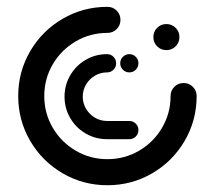

<svg xmlns="http://www.w3.org/2000/svg" viewBox="-20 -540 629 562"><path d="M331.9 -354.8Q331.9 -365.9 339.8 -373.7Q347.8 -381.5 358.5 -381.5Q369.6 -381.5 377.4 -373.7Q385.2 -365.9 385.2 -354.8Q385.2 -343.7 377.4 -335.9Q369.6 -328.1 358.5 -328.1Q347.8 -328.1 339.8 -335.9Q331.9 -343.7 331.9 -354.8ZM385.2 -159.3Q385.2 -148.1 377.4 -140.4Q369.6 -132.6 358.5 -132.6H293.3Q259.3 -132.6 230.7 -149.3Q202.2 -165.9 185.6 -194.4Q168.9 -223 168.9 -257Q168.9 -291.1 185.6 -319.6Q202.2 -348.1 230.7 -364.8Q259.3 -381.5 293.3 -381.5Q304.4 -381.5 312.2 -373.7Q320 -365.9 320 -354.8Q320 -343.7 312.2 -335.9Q304.4 -328.1 293.3 -328.1Q274.1 -328.1 257.8 -318.5Q241.5 -308.9 231.9 -292.6Q222.2 -276.3 222.2 -257Q222.2 -237.8 231.9 -221.5Q241.5 -205.2 257.8 -195.6Q274.1 -185.9 293.3 -185.9H358.5Q369.6 -185.9 377.4 -178.1Q385.2 -170.4 385.2 -159.3ZM467 -469.6Q483 -469.6 494.1 -458.5Q505.2 -447.4 505.2 -431.5Q505.2 -415.6 494.1 -404.4Q483 -393.3 467 -393.3Q451.1 -393.3 440 -404.4Q428.9 -415.6 428.9 -431.5Q428.9 -447.4 440 -458.5Q451.1 -469.6 467 -469.6ZM517.4 -297Q533.3 -297 544.4 -285.9Q555.6 -274.8 555.6 -258.9Q555.6 -187.8 520.6 -127.8Q485.6 -67.8 425.6 -32.8Q365.6 2.2 294.4 2.2Q223.3 2.2 163.3 -32.8Q103.3 -67.8 68.3 -127.8Q33.3 -187.8 33.3 -258.9Q33.3 -330 68.3 -390Q103.3 -450 163.3 -485Q223.3 -520 294.4 -520Q310.4 -520 321.5 -508.9Q332.6 -497.8 332.6 -481.9Q332.6 -465.9 321.5 -454.8Q310.4 -443.7 294.4 -443.7Q244.1 -443.7 201.7 -418.9Q159.3 -394.1 134.4 -351.7Q109.6 -309.3 109.6 -258.9Q109.6 -208.5 134.4 -166.1Q159.3 -123.7 201.7 -98.9Q244.1 -74.1 294.4 -74.1Q344.8 -74.1 387.2 -98.9Q429.6 -123.7 454.4 -166.1Q479.3 -208.5 479.3 -258.9Q479.3 -274.8 490.4 -285.9Q501.5 -297 517.4 -297Z"/></svg>

Font: 26F Galaxy Sans
Style: Bold
Weight: 700
Designer: C₂₉H₂₅N₃O₅
Version: Version 1.100